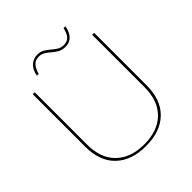

<svg xmlns="http://www.w3.org/2000/svg" viewBox="-218 -947 1101 1101"><g transform="rotate(-45 332.0 -396.5)"><path d="M581 -660V-235Q581 -117 515 -53.5Q449 10 332 10Q215 10 149 -53.5Q83 -117 83 -235V-660H99V-235Q99 -125 161 -64.5Q223 -4 332 -4Q442 -4 503.5 -64.5Q565 -125 565 -235V-660ZM491 -803Q486 -775 474.5 -756Q463 -737 446.5 -728Q430 -719 408 -719Q382 -719 363.5 -729.5Q345 -740 329.5 -753.5Q314 -767 298 -777.5Q282 -788 261 -788Q232 -788 215 -770Q198 -752 190 -718H175Q183 -761 206.5 -781.5Q230 -802 262 -802Q286 -802 304 -791.5Q322 -781 337.5 -767.5Q353 -754 369.5 -743.5Q386 -733 408 -733Q438 -733 453.5 -751Q469 -769 476 -803Z"/></g></svg>

Font: Work Sans Thin
Style: Regular
Weight: 250
Designer: Wei Huang
Foundry: Wei Huang
Version: Version 2.012